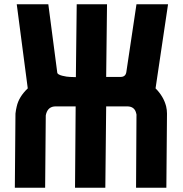

<svg xmlns="http://www.w3.org/2000/svg" viewBox="-20 -886 863 906"><path d="M481 -523H549Q572 -523 576 -545L624 -866H773L714 -469Q752 -431 764 -384Q768 -367 768 -350L765 0H622L624 -341Q625 -343 623 -350Q616 -384 580 -384H481L477 0H334L337 -384H243Q208 -384 198 -350Q197 -348 197 -346Q197 -344 196 -341L193 0H50L53 -350Q55 -368 59 -384Q69 -429 111 -469L59 -866H208L250 -545Q250 -539 257 -535Q264 -531 274 -528.5Q284 -526 294 -524.5Q304 -523 310 -523L338 -522L342 -866H485Z"/></svg>

Font: Covid19
Style: Regular
Weight: 400
Designer: Peter Wiegel
Foundry: (c) CAT - Ing. Peter Wiegel.  for Rudolf Maass + Partner GmbH
Version: Version 001.000